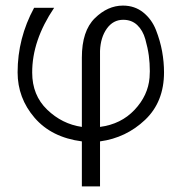

<svg xmlns="http://www.w3.org/2000/svg" viewBox="-20 -500 652 687"><path d="M43 -241.2Q43 -363.3 102.1 -472.2H173.8Q94.7 -355 95.2 -240.2Q95.2 -159.2 148.7 -107.7Q202.1 -56.2 272.9 -45.9V-293.9Q272.9 -389.2 319.1 -434.6Q365.2 -480 419.9 -480Q461.9 -480 492.4 -455.6Q522.9 -431.2 538.1 -392.6Q553.2 -354 560.1 -315.9Q566.9 -277.8 566.9 -241.2Q566.9 -135.3 499 -71Q431.2 -6.8 337.9 5.9V167H272.9V5.9Q164.1 -8.3 103.5 -78.9Q43 -149.4 43 -241.2ZM337.9 -45.9Q413.1 -55.7 461.4 -106.9Q509.8 -158.2 515.1 -222.2L516.1 -245.1Q516.1 -273.9 512.5 -301Q508.8 -328.1 500 -359.6Q491.2 -391.1 471.2 -410.2Q451.2 -429.2 420.9 -429.2Q384.8 -429.2 362.3 -397.7Q339.8 -366.2 337.9 -317.9Z"/></svg>

Font: CMU Bright
Style: Roman
Weight: 500
Version: Version 0.7.0